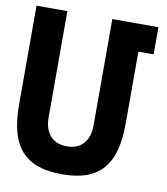

<svg xmlns="http://www.w3.org/2000/svg" viewBox="-83 -799 768 883"><g transform="rotate(10 301.0 -357.5)"><path d="M265.1 14.2Q199.2 14.2 152.6 -2.2Q106 -18.6 75.2 -53.2Q44.4 -87.9 30.3 -140.9Q16.1 -193.8 16.1 -269V-729H160.2V-232.9Q160.2 -178.2 187.5 -147.2Q214.8 -116.2 265.1 -116.2Q315.4 -116.2 342.8 -147.2Q370.1 -178.2 370.1 -232.9V-729H585.4V-602.1H514.2V-269Q514.2 -193.8 500 -140.9Q485.8 -87.9 455.1 -53.2Q424.3 -18.6 377.7 -2.2Q331.1 14.2 265.1 14.2Z"/></g></svg>

Font: Hack
Style: Bold
Weight: 700
Monospace: yes
Designer: Christopher Simpkins
Foundry: Christopher Simpkins
Version: Version 2.017